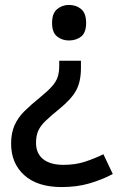

<svg xmlns="http://www.w3.org/2000/svg" viewBox="-20 -566 487 778"><path d="M308 -291Q308 -236 289 -200.5Q270 -165 221 -125Q185 -96 164 -75.5Q143 -55 134.5 -35Q126 -15 126 13Q126 56 155 79Q184 102 237 102Q285 102 323.5 89.5Q362 77 399 59L437 139Q394 162 343 177Q292 192 230 192Q132 192 78.5 144Q25 96 25 16Q25 -27 39 -58.5Q53 -90 79.5 -116Q106 -142 143 -172Q175 -198 191.5 -217Q208 -236 214 -255Q220 -274 220 -300V-320H308ZM329 -473Q329 -434 309 -418Q289 -402 259 -402Q232 -402 211.5 -418Q191 -434 191 -473Q191 -512 211.5 -529Q232 -546 259 -546Q289 -546 309 -529Q329 -512 329 -473Z"/></svg>

Font: Noto Sans Telugu Medium
Style: Regular
Weight: 500
Designer: Jelle Bosma - Monotype Design Team
Foundry: Monotype Imaging Inc.
Version: Version 2.005; ttfautohint (v1.8.4.7-5d5b)